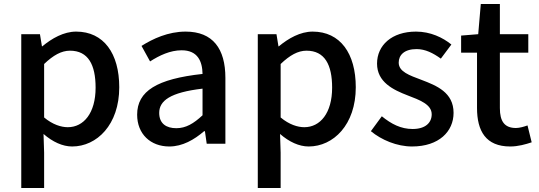

<svg xmlns="http://www.w3.org/2000/svg" viewBox="-20 -723 2711 966"><path d="M87 223H202V45L199 -49C245 -9 295 14 343 14C467 14 580 -95 580 -284C580 -454 502 -564 363 -564C301 -564 241 -530 193 -490H191L181 -551H87ZM321 -83C288 -83 245 -96 202 -132V-401C248 -445 289 -468 332 -468C424 -468 461 -397 461 -282C461 -154 401 -83 321 -83Z M832 14C898 14 957 -20 1007 -63H1011L1020 0H1114V-331C1114 -478 1051 -564 914 -564C826 -564 749 -528 692 -492L735 -414C782 -444 836 -470 894 -470C975 -470 998 -414 999 -351C770 -326 670 -265 670 -146C670 -49 737 14 832 14ZM867 -78C818 -78 781 -100 781 -155C781 -216 836 -258 999 -277V-143C954 -101 915 -78 867 -78Z M1277 223H1392V45L1389 -49C1435 -9 1485 14 1533 14C1657 14 1770 -95 1770 -284C1770 -454 1692 -564 1553 -564C1491 -564 1431 -530 1383 -490H1381L1371 -551H1277ZM1511 -83C1478 -83 1435 -96 1392 -132V-401C1438 -445 1479 -468 1522 -468C1614 -468 1651 -397 1651 -282C1651 -154 1591 -83 1511 -83Z M2053 14C2189 14 2262 -62 2262 -155C2262 -258 2177 -292 2101 -321C2040 -344 1986 -362 1986 -408C1986 -446 2014 -476 2076 -476C2120 -476 2159 -456 2198 -428L2251 -499C2208 -534 2146 -564 2073 -564C1951 -564 1877 -495 1877 -403C1877 -310 1958 -271 2031 -243C2091 -220 2152 -198 2152 -148C2152 -106 2121 -74 2056 -74C1997 -74 1949 -99 1901 -138L1846 -63C1899 -19 1977 14 2053 14Z M2547 14C2587 14 2625 3 2655 -7L2634 -92C2618 -86 2594 -79 2576 -79C2518 -79 2495 -113 2495 -179V-458H2638V-551H2495V-703H2399L2386 -551L2300 -544V-458H2380V-180C2380 -64 2424 14 2547 14Z"/></svg>

Font: GenYoGothic2 TW M
Style: Regular
Weight: 500
Version: Version 2.100;PS 2.1;hotconv 16.6.51;makeotf.lib2.5.65220 DE